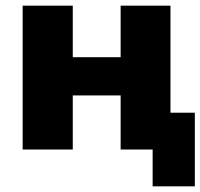

<svg xmlns="http://www.w3.org/2000/svg" viewBox="-20 -528 708 678"><path d="M60 0V-508H237V-326H406V-508H582V-130H668V130H519V0H406V-191H237V0Z"/></svg>

Font: Mulish Black
Style: Regular
Weight: 900
Designer: Vernon Adams
Foundry: Vernon Adams
Version: Version 3.603; ttfautohint (v1.8.3)